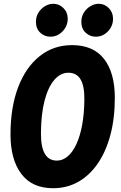

<svg xmlns="http://www.w3.org/2000/svg" viewBox="-20 -980 640 1015"><path d="M261 15Q149.5 15 92.5 -61Q35.5 -137 35.5 -268.5Q35.5 -413 76 -519Q116.5 -625 189.8 -683.2Q263 -741.5 361 -741.5Q473 -741.5 530 -668.5Q587 -595.5 587 -462.5Q587 -354 563.5 -266.2Q540 -178.5 496.8 -115.5Q453.5 -52.5 393.8 -18.8Q334 15 261 15ZM280.5 -131Q311.5 -131 338 -153.5Q364.5 -176 384 -218.2Q403.5 -260.5 414.5 -320.5Q425.5 -380.5 426 -455Q426.5 -526.5 405.5 -561Q384.5 -595.5 341.5 -595.5Q299.5 -595.5 266.8 -557.2Q234 -519 215.5 -447.5Q197 -376 196.5 -275.5Q196 -203 217 -167Q238 -131 280.5 -131ZM246 -786Q215.5 -786 192.8 -807.2Q170 -828.5 170 -864.5Q170 -892.5 183.8 -914Q197.5 -935.5 218.5 -947.8Q239.5 -960 261.5 -960Q292.5 -960 315.2 -937.5Q338 -915 338 -881Q338 -842.5 310.8 -814.2Q283.5 -786 246 -786ZM486 -786Q455.5 -786 432.8 -807.2Q410 -828.5 410 -864.5Q410 -892.5 423.8 -914Q437.5 -935.5 458.8 -947.8Q480 -960 501.5 -960Q533 -960 555.2 -937.2Q577.5 -914.5 577.5 -881Q577.5 -842 550.5 -814Q523.5 -786 486 -786Z"/></svg>

Font: Spline Sans Mono
Style: Italic
Weight: 400
Italic angle: -4°
Monospace: yes
Designer: Eben Sorkin, Mirko Velimirovic
Foundry: Sorkin Type
Version: Version 1.004